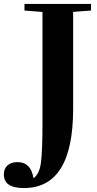

<svg xmlns="http://www.w3.org/2000/svg" viewBox="-42 -683 492 969"><path d="M78.6 266.1Q-22.5 266.1 -22.5 197.8Q-22.5 167 -3.2 150.9Q16.1 134.8 47.4 135.3Q113.8 135.3 127 216.3Q156.7 196.3 164.6 138.2Q172.4 80.1 172.4 -63.5V-622.6L81.5 -629.9V-663.1H417.5V-629.9L327.1 -623V-133.3Q327.1 266.1 78.6 266.1Z"/></svg>

Font: Elstob 10pt
Style: Bold
Weight: 700
Designer: Peter S. Baker
Version: Version 1.015